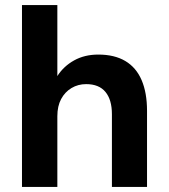

<svg xmlns="http://www.w3.org/2000/svg" viewBox="-20 -740 667 760"><path d="M67 0V-720H207V-439Q232 -478 273.5 -501Q315 -524 369 -524Q433 -524 476 -498.5Q519 -473 540.5 -423Q562 -373 562 -301V0H423V-288Q423 -345 397.5 -376Q372 -407 321 -407Q289 -407 263 -391.5Q237 -376 222 -348Q207 -320 207 -280V0Z"/></svg>

Font: DM Sans 12pt ExtraBold
Style: Regular
Weight: 800
Version: Version 4.004;gftools[0.9.30]